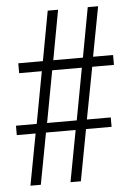

<svg xmlns="http://www.w3.org/2000/svg" viewBox="-52 -753 539 793"><g transform="rotate(-5 217.5 -357.0)"><path d="M42 0H85L125 -213H248L208 0H251L291 -213H397V-252H298L339 -467H429V-508H346L385 -714H342L304 -508H181L219 -714H176L138 -508H36V-467H130L90 -252H4V-213H82ZM133 -252 173 -467H296L256 -252Z"/></g></svg>

Font: Noto Serif Thai ExtraCondensed Light
Style: Regular
Weight: 300
Width: 2
Designer: Monotype Design Team
Foundry: Monotype Imaging Inc.
Version: Version 2.002